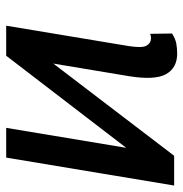

<svg xmlns="http://www.w3.org/2000/svg" viewBox="-6 -580 596 624"><g transform="rotate(-90 292.0 -268.0)"><path d="M97.7 0 40 -46.9 422.9 -545.9 478.5 -499ZM1 0 91.8 -545.9H188.5L97.7 0ZM429.7 9.8Q383.3 9.8 363 -26.4Q342.8 -62.5 356.4 -146.5L422.9 -545.9H520.5L454.1 -146.5Q447.3 -102.5 456.1 -88.9Q464.8 -75.2 479.5 -75.2Q488.3 -75.2 494.1 -78.1L495.1 -6.8Q477.5 4.4 461.7 7.1Q445.8 9.8 429.7 9.8Z"/></g></svg>

Font: Inter Tight
Style: Italic
Weight: 400
Italic angle: -9.39999°
Designer: Rasmus Andersson
Foundry: rsms
Version: Version 3.002